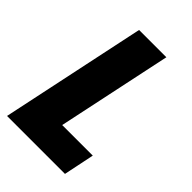

<svg xmlns="http://www.w3.org/2000/svg" viewBox="-213 -801 889 889"><g transform="rotate(45 231.5 -357.0)"><path d="M5.9 0 156.7 -713.9H335.4L216.3 -150.9H416.5L385.3 0Z"/></g></svg>

Font: Open Sans SemiCondensed ExtraBold
Style: Italic
Weight: 800
Width: 4
Italic angle: -12°
Designer: Monotype Design Team
Foundry: Monotype Imaging Inc.
Version: Version 3.003